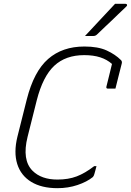

<svg xmlns="http://www.w3.org/2000/svg" viewBox="-20 -963 684 1003"><path d="M280 20Q197 20 143 -13Q89 -46 70 -106.5Q51 -167 71 -249L120 -444Q157 -590 231.5 -655Q306 -720 421 -720Q492 -720 537 -699.5Q582 -679 612 -649Q619 -642 616 -631Q608 -600 599.5 -566Q591 -532 583 -500H544Q533 -500 536 -511Q543 -540 550.5 -569.5Q558 -599 565 -629Q539 -652 503.5 -663.5Q468 -675 420 -675Q323 -675 263.5 -619.5Q204 -564 172 -439L124 -248Q94 -127 150 -71Q196 -25 280 -25Q337 -25 380.5 -41.5Q424 -58 472 -95H484Q481 -84 478 -72Q475 -60 473 -54Q470 -43 465 -38Q434 -13 385 3.5Q336 20 280 20ZM581 -943H636Q642 -943 643.5 -938Q645 -933 639 -928Q615 -906 598.5 -889.5Q582 -873 566.5 -858.5Q551 -844 532.5 -826.5Q514 -809 487 -783Q479 -775 468 -775H424Q465 -819 501.5 -858Q538 -897 581 -943Z"/></svg>

Font: Recursive Mn Lnr St Lt
Style: Italic
Weight: 300
Italic angle: -15°
Monospace: yes
Version: Version 1.079;hotconv 1.0.112;makeotfexe 2.5.65598; ttfautoh